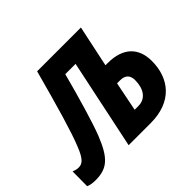

<svg xmlns="http://www.w3.org/2000/svg" viewBox="-199 -939 1172 1172"><g transform="rotate(-45 387.5 -352.5)"><path d="M22 9C123 9 171 -33 226 -171C255 -243 310 -430 349 -580H438L316 0H506C693 0 780 -115 780 -263C780 -375 715 -445 580 -445H561L618 -714H240C173 -466 126 -304 91 -218C58 -132 33 -119 4 -119C-10 -119 -23 -122 -39 -129L-40 -2C-22 6 0 9 22 9ZM495 -127 533 -317H559C603 -317 625 -295 625 -253C625 -182 593 -127 527 -127Z"/></g></svg>

Font: Noto Sans Display SemiCondensed Extra
Style: Italic
Weight: 800
Width: 4
Italic angle: -12°
Designer: Monotype Design Team
Foundry: Monotype Imaging Inc.
Version: Version 1.900